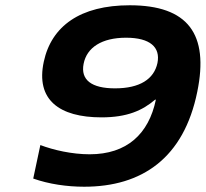

<svg xmlns="http://www.w3.org/2000/svg" viewBox="-20 -699 780 728"><path d="M299 9C519 9 677 -100 728 -351C773 -570 693 -679 472 -679C284 -679 175 -600 146 -465C115 -321 204 -254 365 -254C462 -254 520 -280 568 -321H571C544 -191 461 -114 320 -114C253 -114 183 -130 133 -149L106 -22C165 -1 234 9 299 9ZM297 -457C309 -519 366 -556 458 -556C549 -556 589 -520 577 -460C564 -399 510 -364 416 -364C327 -364 285 -396 297 -457Z"/></svg>

Font: LT Wave Bold
Style: Italic
Weight: 700
Designer: Daniel Lyons
Version: Version 2.5 (Glyphs App)